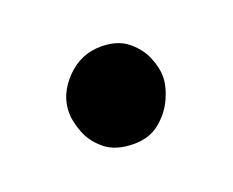

<svg xmlns="http://www.w3.org/2000/svg" viewBox="-43 -176 325 268"><g transform="rotate(-20 119.5 -42.0)"><path d="M49.3 -42.5Q49.3 -69.8 70.8 -92Q92.3 -114.3 122.6 -114.3Q147 -114.3 161.9 -102.3Q176.8 -90.3 183.3 -74.5Q189.9 -58.6 189.9 -45.9Q189.9 -30.8 181.9 -13.2Q173.8 4.4 158.4 16.8Q143.1 29.3 120.1 29.3Q93.3 29.3 77.6 16.6Q62 3.9 55.7 -12.9Q49.3 -29.8 49.3 -42.5Z"/></g></svg>

Font: Mikhak SemiBold
Style: Regular
Weight: 600
Designer: Amin Abedi
Version: Version 3.3